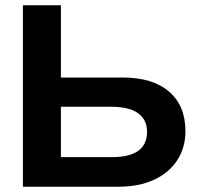

<svg xmlns="http://www.w3.org/2000/svg" viewBox="-20 -708 759 728"><path d="M683.1 -210.4Q683.1 -148.4 652.3 -100.8Q621.6 -53.2 564.5 -26.6Q507.3 0 428.7 0H66.9V-688H210.9V-414.1H444.3Q559.1 -414.1 621.1 -360.6Q683.1 -307.1 683.1 -210.4ZM537.6 -208.5Q537.6 -253.9 503.7 -278.6Q469.7 -303.2 402.3 -303.2H210.9V-112.3H405.3Q537.6 -112.3 537.6 -208.5Z"/></svg>

Font: Arimo
Style: Bold
Weight: 700
Designer: Steve Matteson
Foundry: Monotype Imaging Inc.
Version: Version 1.33